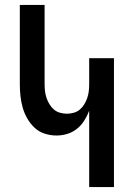

<svg xmlns="http://www.w3.org/2000/svg" viewBox="-20 -755 540 775"><path d="M340 0V-308Q332 -287 320 -268Q308 -249 290.5 -235Q273 -221 251.5 -214.5Q230 -208 208 -208Q184 -208 160.5 -215.5Q137 -223 119.5 -239.5Q102 -256 90 -277Q78 -298 71.5 -321Q65 -344 62.5 -368Q60 -392 60 -416V-735H160V-416Q160 -402 161.5 -388Q163 -374 167.5 -360.5Q172 -347 179.5 -334.5Q187 -322 197.5 -313Q208 -304 222 -300Q236 -296 250 -296Q264 -296 278 -300Q292 -304 302.5 -313Q313 -322 320.5 -334.5Q328 -347 332.5 -360.5Q337 -374 338.5 -388Q340 -402 340 -416V-520H440V0Z"/></svg>

Font: Iosevka Semibold
Style: Regular
Weight: 600
Monospace: yes
Designer: Belleve Invis
Foundry: Belleve Invis
Version: Version 33.2.3; ttfautohint (v1.8.4)